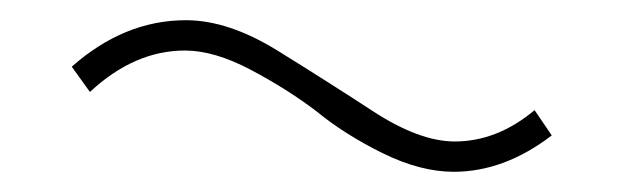

<svg xmlns="http://www.w3.org/2000/svg" viewBox="-20 -410 616 190"><path d="M164 -390Q206 -390 254.5 -360Q303 -330 349 -300Q395 -270 430 -270Q472 -270 509 -301L526 -276Q479 -240 429 -240Q396 -240 358.5 -258.5Q321 -277 293 -300Q264 -322 228 -341Q192 -360 163 -360Q113 -360 69 -319L51 -344Q103 -390 164 -390Z"/></svg>

Font: Metropolitano Thin
Style: Regular
Weight: 250
Designer: Fonts by Alex Slobzheninov & Chris M. Simpson / Changes by Cristiano Sobral
Foundry: Fonts by Alex Slobzheninov & Chris M. Simpson / Changes by Cristiano Sobral
Version: Version 1.00;August 30, 2020;FontCreator 13.0.0.2681 64-bit